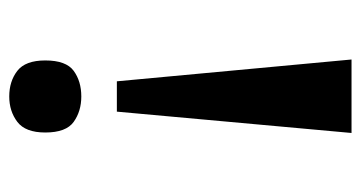

<svg xmlns="http://www.w3.org/2000/svg" viewBox="-198 -384 762 405"><g transform="rotate(-90 182.5 -181.0)"><path d="M214 -315 260 180H105L150 -315ZM182 -542Q214 -542 236 -525Q258 -508 258 -466Q258 -422 236 -406Q214 -390 182 -390Q151 -390 128.5 -406Q106 -422 106 -466Q106 -508 128.5 -525Q151 -542 182 -542Z"/></g></svg>

Font: Noto Naskh Arabic UI Semi
Style: Bold
Weight: 700
Designer: Monotype Design Team, David Williams, Mohamad Dakak and Nizar Qandah
Foundry: Monotype Imaging Inc.
Version: Version 2.014; ttfautohint (v1.8.4.7-5d5b)